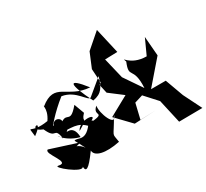

<svg xmlns="http://www.w3.org/2000/svg" viewBox="-173 -1037 1482 1379"><g transform="rotate(-30 568.0 -348.0)"><path d="M273 -89C204 -185 113 -92 259 -141L31 -214C-14 -199 137 -53 39 -75C-12 -87 170 63 187 19C189 63 211 64 295 -53C296 -2 376 20 502 -6C489 -96 480 -38 568 -193C542 -100 478 -255 491 -312C419 -253 551 -238 373 -225C512 -263 333 -296 295 -214C411 -282 329 -250 388 -312L357 -396C253 -272 292 -412 183 -303C277 -334 179 -409 156 -342C127 -323 212 -422 307 -496C420 -479 458 -364 486 -384L611 -488C587 -408 567 -368 490 -355C396 -541 404 -594 518 -448C336 -460 313 -616 162 -495C147 -527 189 -476 131 -392C-28 -365 -10 -455 0 -342C136 -442 -46 -402 77 -354C128 -238 146 -342 167 -227C110 -315 150 -206 280 -173C275 -299 180 -232 225 -267C303 -262 351 -265 436 -124C408 -195 447 -233 387 -243C303 -115 260 -188 229 -172Z M812 -212 904 -111 948 85 1142 83 1067 -67 1012 -218H890L1052 -405L1039 -565L981 -438C841 -438 813 -543 835 -479C784 -356 863 -431 853 -249L752 -397L711 -568L814 -571L766 -781L644 -675L594 -555L601 -441L585 -429L601 -356L710 -273L548 -184L665 -62L842 -70L714 -65L744 -191Z"/></g></svg>

Font: Asimov Silicon
Style: Regular
Weight: 400
Designer: Google
Version: Version 2.000980; 2014